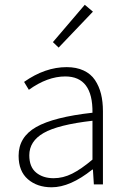

<svg xmlns="http://www.w3.org/2000/svg" viewBox="-20 -774 531 806"><path d="M58.1 -120.1Q58.1 -198.7 131.8 -240.7Q205.6 -282.7 368.2 -300.8Q370.1 -453.1 253.9 -453.1Q179.2 -453.1 101.1 -397L81.1 -430.2Q169.4 -492.2 259.8 -492.2Q300.8 -492.2 331.1 -478Q361.3 -463.9 378.7 -438Q396 -412.1 404.1 -379.6Q412.1 -347.2 412.1 -307.1V0H374L370.1 -62H367.2Q274.4 12.2 196.8 12.2Q136.2 12.2 97.2 -21.5Q58.1 -55.2 58.1 -120.1ZM103 -122.1Q103 -73.2 131.6 -49.6Q160.2 -25.9 205.1 -25.9Q244.6 -25.9 282.7 -44.9Q320.8 -64 368.2 -104V-267.1Q223.6 -250.5 163.3 -215.8Q103 -181.2 103 -122.1ZM202.1 -597.2 335.9 -753.9 370.1 -725.1 226.1 -574.2Z"/></svg>

Font: Source Sans Pro Light
Style: Regular
Weight: 300
Designer: Paul D. Hunt
Foundry: Adobe Systems Incorporated
Version: Version 2.020;PS 2.0;hotconv 1.0.86;makeotf.lib2.5.63406